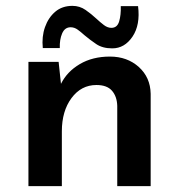

<svg xmlns="http://www.w3.org/2000/svg" viewBox="-20 -635 611 655"><path d="M180 -424 188 -349Q209 -391 252.5 -416.5Q296 -442 355 -442Q414 -442 453.5 -406.5Q493 -371 494 -315V0H380V-274Q379 -306 362 -325.5Q345 -345 309 -345Q257 -345 224 -300.5Q191 -256 191 -187V0H77V-424ZM363 -470Q330 -470 308.5 -484.5Q287 -499 268 -515Q257 -525 245.5 -533.5Q234 -542 221 -542Q201 -542 192 -521Q183 -500 184 -471H126Q122 -510 133.5 -542.5Q145 -575 168.5 -595Q192 -615 227 -615Q252 -615 272 -601Q292 -587 308 -572Q322 -559 334.5 -549.5Q347 -540 360 -540Q380 -540 386.5 -562Q393 -584 392 -614H451Q459 -550 432 -510Q405 -470 363 -470Z"/></svg>

Font: Reem Kufi Medium
Style: Regular
Weight: 500
Designer: Khaled Hosny
Version: Version 1.001